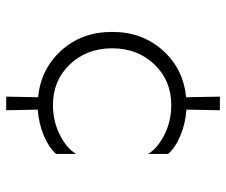

<svg xmlns="http://www.w3.org/2000/svg" viewBox="-75 -543 730 620"><g transform="rotate(90 290.0 -233.0)"><path d="M292 -578H336L334 -470Q379 -467 418 -450.5Q457 -434 477 -411V-346Q460 -376 416 -398.5Q372 -421 319 -421Q240 -421 188 -366.5Q136 -312 136 -230Q136 -148 188 -93.5Q240 -39 319 -39Q372 -39 416 -61.5Q460 -84 477 -114V-49Q457 -26 418 -9.5Q379 7 334 10L336 112H292L294 9Q202 0 142.5 -66.5Q83 -133 83 -230Q83 -327 142.5 -393.5Q202 -460 294 -469Z"/></g></svg>

Font: Renner* Light
Style: Light
Weight: 300
Version: Version 003.000 ; ttfautohint (v0.97) -l 8 -r 50 -G 200 -x 1